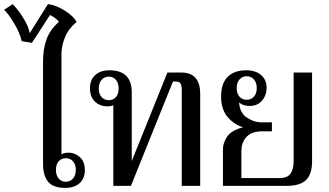

<svg xmlns="http://www.w3.org/2000/svg" viewBox="-78 -907 1606 937"><path d="M132 -107V-608Q132 -668 149 -715Q166 -762 209 -800Q205 -808 192.5 -817.5Q180 -827 166 -834L78 -698L28 -706Q20 -744 -8 -791.5Q-36 -839 -58 -859L-16 -887Q12 -858 37 -817Q62 -776 67 -745L156 -887Q196 -882 238.5 -855Q281 -828 296 -800Q257 -768 239.5 -726Q222 -684 222 -643V-154Q236 -162 257 -162Q288 -162 312 -140Q336 -118 336 -77Q336 -36 310.5 -13Q285 10 240 10Q181 10 156.5 -20.5Q132 -51 132 -107ZM292 -78Q292 -105 278 -120Q264 -135 243 -135Q222 -135 208.5 -120Q195 -105 195 -78Q195 -51 208.5 -35.5Q222 -20 243 -20Q264 -20 278 -35.5Q292 -51 292 -78Z M475 -394Q467 -388 446 -388Q410 -388 385.5 -411Q361 -434 361 -476Q361 -517 386.5 -540.5Q412 -564 456 -564Q565 -564 565 -456V-121L739 -553H807Q899 -553 899 -449V0H809V-466Q809 -488 803.5 -498.5Q798 -509 782 -509H766L561 0H475ZM501 -475Q501 -502 487.5 -517.5Q474 -533 453 -533Q432 -533 418 -517.5Q404 -502 404 -475Q404 -448 418 -433Q432 -418 453 -418Q474 -418 487.5 -433Q501 -448 501 -475Z M1010 -177Q1010 -211 1031 -241Q1052 -271 1108 -286Q1064 -299 1032.5 -336.5Q1001 -374 1001 -434Q1001 -501 1033.5 -532.5Q1066 -564 1124 -564Q1169 -564 1196 -541Q1223 -518 1223 -479Q1223 -441 1200.5 -415.5Q1178 -390 1141 -390Q1105 -390 1089 -408Q1091 -358 1125.5 -334Q1160 -310 1199 -310H1249V-266H1192Q1144 -263 1122 -235.5Q1100 -208 1100 -171V-38H1286Q1325 -38 1340 -60Q1355 -82 1355 -120V-553H1445V-121Q1445 -57 1415.5 -28.5Q1386 0 1322 0H1010ZM1175 -477Q1175 -504 1161 -519.5Q1147 -535 1126 -535Q1105 -535 1091 -519.5Q1077 -504 1077 -477Q1077 -450 1091 -435Q1105 -420 1126 -420Q1147 -420 1161 -435Q1175 -450 1175 -477Z"/></svg>

Font: Trirong
Style: Regular
Weight: 400
Designer: Katatrad Team
Foundry: CadsonDemak
Version: Version 1.001